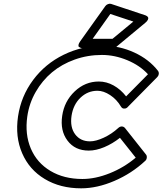

<svg xmlns="http://www.w3.org/2000/svg" viewBox="-20 -979 875 1034"><path d="M77.1 -352.1Q93.3 -460.9 158.2 -548.1Q223.1 -635.3 322.8 -684.1Q422.4 -732.9 537.1 -732.9Q623 -732.9 702.9 -696.3Q782.7 -659.7 831.1 -597.2Q836.4 -589.4 835 -579.8Q833.5 -570.3 827.1 -564L669.9 -404.8Q667 -400.9 661.4 -397.2Q655.8 -393.6 646.5 -394.3Q637.2 -395 630.9 -405.8Q608.4 -443.8 573 -467Q537.6 -490.2 504.9 -490.2Q452.6 -490.2 413.6 -453.1Q374.5 -416 365.2 -355Q356.4 -293.5 384.8 -255.6Q413.1 -217.8 464.8 -217.8Q496.1 -217.8 538.8 -237.5Q581.5 -257.3 617.2 -290Q625 -297.4 635 -297.9Q645 -298.3 652.8 -290L766.1 -147Q771.5 -140.6 770.5 -129.9Q769.5 -119.1 762.2 -112.8Q689.5 -44.9 596.4 -4.9Q503.4 35.2 417 35.2Q304.7 35.2 221.2 -14.9Q137.7 -64.9 99.4 -153.6Q61 -242.2 77.1 -352.1ZM127 -352.1Q113.3 -255.9 146 -179Q178.7 -102.1 251.5 -58.6Q324.2 -15.1 423.8 -15.1Q493.7 -15.1 570.8 -45.9Q647.9 -76.7 710.9 -129.9L626 -236.8Q585.9 -205.1 541.5 -186.5Q497.1 -168 458 -168Q383.8 -168 343.5 -221.7Q303.2 -275.4 314.9 -355Q326.2 -433.6 382.3 -486.8Q438.5 -540 512.2 -540Q553.7 -540 591.8 -518.8Q629.9 -497.6 659.2 -460L776.9 -579.1Q733.4 -626.5 665.5 -654.8Q597.7 -683.1 528.8 -683.1Q452.1 -683.1 382.3 -658.2Q312.5 -633.3 260 -589.4Q207.5 -545.4 172.4 -484.1Q137.2 -422.9 127 -352.1ZM412.1 -756.8 546.9 -945.8Q551.8 -953.1 561.3 -956.8Q570.8 -960.4 578.1 -958L758.8 -897.9Q760.3 -897.5 762.9 -896.7Q765.6 -896 770.8 -892.6Q775.9 -889.2 777.8 -884.8Q779.8 -880.4 776.4 -872.6Q772.9 -864.7 762.2 -856L606.9 -727.1Q598.6 -720.2 588.9 -720.2H429.2Q429.2 -720.7 424.6 -720Q419.9 -719.2 414.8 -721.2Q409.7 -723.1 405.5 -726.1Q401.4 -729 402.6 -737.1Q403.8 -745.1 412.1 -756.8ZM479 -770H585.9L698.2 -862.8L574.2 -903.8Z"/></svg>

Font: Trueno Black Outline
Style: Italic
Weight: 900
Width: 6
Designer: Julieta Ulanovsky
Foundry: Julieta Ulanovsky
Version: Version 3.001b | FøM Fix